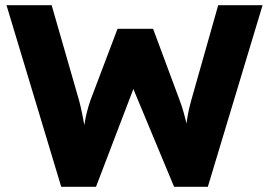

<svg xmlns="http://www.w3.org/2000/svg" viewBox="-20 -720 1038 740"><path d="M216 0 5 -700H179L285 -332Q291 -309 296 -285Q301 -261 305 -238Q309 -264 314.5 -286Q320 -308 328 -332L433 -609H570L673 -332Q682 -308 688 -286Q694 -264 699 -244Q701 -262 705 -283Q709 -304 717 -333L821 -700H992L781 0H651L494 -377L350 0Z"/></svg>

Font: Readex Pro
Style: Bold
Weight: 700
Designer: Bonnie Shaver-Troup, Thomas Jockin
Foundry: Lexend
Version: Version 1.203; ttfautohint (v1.8.3)